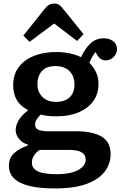

<svg xmlns="http://www.w3.org/2000/svg" viewBox="-20 -827 677 1078"><path d="M146 -592 111 -627 230 -776Q244 -794 256.5 -800.5Q269 -807 284 -807Q302 -807 313.5 -798.5Q325 -790 342 -768L449 -635L413 -597L284 -695ZM288 231Q30 231 30 104Q30 60 58 34Q86 8 137 -11V-15Q105 -24 86.5 -47.5Q68 -71 68 -96Q68 -121 82.5 -148Q97 -175 136 -207V-210Q54 -251 54 -349Q54 -409 85.5 -450.5Q117 -492 171.5 -513.5Q226 -535 296 -535Q332 -535 368 -528Q404 -521 435 -506Q458 -556 489 -584Q520 -612 562 -612Q593 -612 615 -596Q637 -580 637 -551Q637 -526 618 -507Q599 -488 574 -488Q558 -488 546.5 -495.5Q535 -503 527 -516L516 -535Q497 -510 482 -475Q505 -451 519 -422Q533 -393 533 -354Q533 -301 504.5 -260.5Q476 -220 423 -197Q370 -174 298 -174Q241 -174 209 -184Q177 -154 177 -129Q177 -104 198.5 -97Q220 -90 251 -90H409Q500 -90 550.5 -60Q601 -30 601 39Q601 91 569.5 134.5Q538 178 469 204.5Q400 231 288 231ZM294 -255Q344 -255 371 -280.5Q398 -306 398 -352Q398 -401 369.5 -428.5Q341 -456 290 -456Q240 -456 215 -427.5Q190 -399 190 -355Q190 -311 218 -283Q246 -255 294 -255ZM301 151Q375 151 418 128Q461 105 461 69Q461 41 438 28Q415 15 373 15H202Q159 45 159 86Q159 119 192.5 135Q226 151 301 151Z"/></svg>

Font: Literata 7pt SemiBold
Style: Regular
Weight: 600
Designer: Latin by Veronika Burian and Jose Scaglione. Greek by Irene Vlachou. Cyrillic by Vera Evstafieva.
Foundry: TypeTogether
Version: Version 3.002